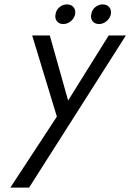

<svg xmlns="http://www.w3.org/2000/svg" viewBox="-20 -601 591 871"><path d="M238 -72 126 -440H206L289 -145L473 -440H551L112 250H27ZM394 -537Q397 -556 412 -568.5Q427 -581 446 -581Q465 -581 475.5 -568.5Q486 -556 483 -537Q479 -518 463.5 -505Q448 -492 429 -492Q410 -492 400 -505Q390 -518 394 -537ZM232 -537Q235 -556 250 -568.5Q265 -581 284 -581Q303 -581 313.5 -568.5Q324 -556 321 -537Q317 -518 301.5 -505Q286 -492 267 -492Q248 -492 238 -505Q228 -518 232 -537Z"/></svg>

Font: Teachers[wght] Italic
Style: Regular
Weight: 400
Designer: Alfredo Marco Pradil & Chank Diesel
Version: Version 1.000;Glyphs 3.1.2 (3151)